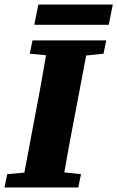

<svg xmlns="http://www.w3.org/2000/svg" viewBox="-29 -831 520 851"><path d="M103 -593 175 -586C161 -505 147 -423 131 -342L79 -66L3 -59L-9 0H318L330 -59L256 -67C270 -148 285 -229 301 -311L353 -585L430 -593L442 -652H115ZM123 -721H453L471 -811H141Z"/></svg>

Font: Source Serif Pro Black
Style: Italic
Weight: 900
Italic angle: -12°
Designer: Frank Grießhammer
Foundry: Adobe Systems Incorporated
Version: Version 3.001;hotconv 1.0.111;makeotfexe 2.5.65597